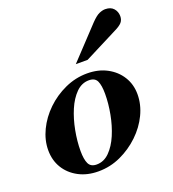

<svg xmlns="http://www.w3.org/2000/svg" viewBox="-135 -833 855 950"><g transform="rotate(-20 292.5 -358.5)"><path d="M222 13Q163 13 118 -11Q73 -35 48 -76Q23 -117 23 -170Q23 -223 48 -275Q73 -327 116.5 -369Q160 -411 216 -436.5Q272 -462 333 -462Q392 -462 437 -438Q482 -414 507.5 -373Q533 -332 533 -280Q533 -226 508 -174Q483 -122 439 -80Q395 -38 339.5 -12.5Q284 13 222 13ZM225 -22Q263 -22 292.5 -51.5Q322 -81 342 -128Q362 -175 372.5 -230.5Q383 -286 383 -337Q383 -381 372.5 -404Q362 -427 330 -427Q292 -427 262.5 -397.5Q233 -368 213 -321Q193 -274 182.5 -218.5Q172 -163 172 -112Q172 -68 183 -45Q194 -22 225 -22ZM297 -524 451 -688Q477 -715 494.5 -722.5Q512 -730 526 -730Q555 -730 570 -713Q585 -696 585 -672Q585 -653 574 -640Q563 -627 534 -613L359 -524Z"/></g></svg>

Font: Libre Bodoni
Style: Bold Italic
Weight: 700
Italic angle: -13°
Version: Version 2.005;gftools[0.9.23]